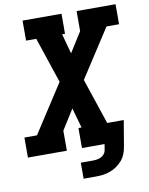

<svg xmlns="http://www.w3.org/2000/svg" viewBox="-98 -804 804 1039"><g transform="rotate(-10 304.5 -285.0)"><path d="M276 165V77H343Q354 77 365.5 75Q377 73 387.5 68Q398 63 405.5 53.5Q413 44 415 32L420 0H296V-110H313L282 -220L213 -110V0H-1V-110H68L239 -374L155 -625H99V-735H313V-625H297L327 -515L396 -625V-735H610V-625H541L370 -361L454 -110H545L521 32Q518 52 510.5 71Q503 90 489.5 106Q476 122 458.5 134Q441 146 421.5 153Q402 160 382.5 162.5Q363 165 343 165Z"/></g></svg>

Font: Iosevka Slab XBdEx
Style: Italic
Weight: 800
Width: 7
Italic angle: -9°
Monospace: yes
Designer: Belleve Invis
Foundry: Belleve Invis
Version: Version 11.1.1; ttfautohint (v1.8.3)